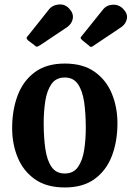

<svg xmlns="http://www.w3.org/2000/svg" viewBox="-20 -813 580 846"><path d="M33.5 -248.5Q33.5 -328.5 58 -393Q82.5 -457.5 133.8 -495.2Q185 -533 265.5 -533Q346 -533 397.2 -496.5Q448.5 -460 473 -400Q497.5 -340 497.5 -270Q497.5 -190 473 -126Q448.5 -62 397.2 -24.5Q346 13 265.5 13Q185 13 133.8 -23.2Q82.5 -59.5 58 -119Q33.5 -178.5 33.5 -248.5ZM172.5 -270Q172.5 -207.5 179.8 -157.2Q187 -107 207 -77.8Q227 -48.5 265.5 -48.5Q303.5 -48.5 323.5 -77Q343.5 -105.5 350.8 -151.5Q358 -197.5 358 -250Q358 -313 350.8 -363Q343.5 -413 323.5 -442.2Q303.5 -471.5 265.5 -471.5Q227 -471.5 207 -443Q187 -414.5 179.8 -368.8Q172.5 -323 172.5 -270ZM131 -614.5 103.5 -635Q96 -642.5 97.2 -646.8Q98.5 -651 105.5 -658L195 -770.5Q211 -791 238.8 -793.2Q266.5 -795.5 284.5 -775.5Q304.5 -754.5 300.8 -731.5Q297 -708.5 276 -693.5L158.5 -615Q149 -609 144 -607.5Q139 -606 131 -614.5ZM371.5 -612.5 343.5 -635Q336 -642 335.2 -645.2Q334.5 -648.5 341.5 -656L433.5 -770.5Q449.5 -791 476.8 -792.2Q504 -793.5 523 -773.5Q543.5 -752.5 539 -730Q534.5 -707.5 514.5 -693.5L389 -609.5Q382.5 -605.5 379.8 -606.2Q377 -607 371.5 -612.5Z"/></svg>

Font: Besley* Narrow Semi
Style: Regular
Weight: 600
Width: 4
Designer: Owen Earl
Foundry: indestructible type*
Version: Version 3.000; ttfautohint (v1.8.3)